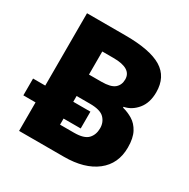

<svg xmlns="http://www.w3.org/2000/svg" viewBox="-161 -862 994 1009"><g transform="rotate(30 336.5 -357.0)"><path d="M84 0V-173H10V-275H84V-714H318Q467 -714 537 -671.5Q607 -629 607 -536Q607 -472 574.5 -432.5Q542 -393 496 -384V-379Q528 -371 557 -353.5Q586 -336 604.5 -301.5Q623 -267 623 -210Q623 -111 551.5 -55.5Q480 0 356 0ZM329 -440Q386 -440 409 -459.5Q432 -479 432 -513Q432 -580 322 -580H254V-440ZM339 -136Q399 -136 422.5 -160.5Q446 -185 446 -225Q446 -261 422 -285.5Q398 -310 335 -310H254V-275H358V-173H254V-136Z"/></g></svg>

Font: Noto Sans ExtraBold
Style: Regular
Weight: 800
Designer: Monotype Design Team
Foundry: Monotype Imaging Inc.
Version: Version 2.007